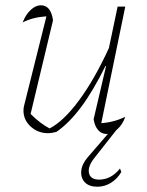

<svg xmlns="http://www.w3.org/2000/svg" viewBox="-20 -503 559 728"><path d="M335 -51 382 -252 380 -253Q333 -158 287.5 -97Q242 -36 194 -3Q176 2 162 2Q124 2 96.5 -23Q69 -48 69 -84Q69 -95 72 -105L156 -441Q105 -438 66 -418Q77 -447 96 -465Q115 -483 135 -483Q173 -483 181 -426L96 -71Q132 -35 168 -16Q221 -43 280 -123Q339 -203 393 -321L426 -478H455L364 -36Q411 -39 455 -60Q445 -31 425 -13Q405 5 384 5Q365 5 352 -10Q339 -25 335 -51ZM349 205Q318 205 302 188.5Q286 172 288 146Q290 120 312 94L407 -16H426L337 97Q312 129 317.5 153.5Q323 178 356 178Q401 178 435 136L440 149Q425 175 401 190Q377 205 349 205Z"/></svg>

Font: Piazzolla Thin
Style: Italic
Weight: 100
Italic angle: -11.3°
Designer: Juan Pablo del Peral
Foundry: Huerta Tipografica
Version: Version 1.330